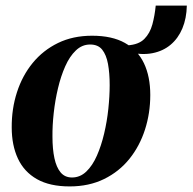

<svg xmlns="http://www.w3.org/2000/svg" viewBox="-20 -655 690 688"><path d="M310 -527Q381.5 -527 427.5 -501.2Q473.5 -475.5 496 -428Q518.5 -380.5 518.5 -314.5Q518.5 -249.5 499.5 -190.5Q480.5 -131.5 443.8 -85.8Q407 -40 353 -13.5Q299 13 229.5 13Q158.5 13 112.5 -13Q66.5 -39 44.2 -86.8Q22 -134.5 22 -198Q21.5 -265 40.8 -324.5Q60 -384 97.2 -429.5Q134.5 -475 188 -501Q241.5 -527 310 -527ZM303 -495.5Q274 -495.5 251.8 -474.2Q229.5 -453 213.8 -417.5Q198 -382 187.8 -338.8Q177.5 -295.5 172.5 -250Q167.5 -204.5 168 -165Q168 -121 175 -88.2Q182 -55.5 197.2 -37.2Q212.5 -19 238 -19Q267 -19 289.2 -40.2Q311.5 -61.5 327.2 -97.2Q343 -133 353.2 -176.5Q363.5 -220 368.2 -265Q373 -310 373 -350Q373 -393 367 -425.8Q361 -458.5 346.2 -477Q331.5 -495.5 303 -495.5ZM538 -635H649.5Q648.5 -589 633.5 -553.2Q618.5 -517.5 591.5 -494.8Q564.5 -472 526.5 -464.5Q488.5 -457 441.5 -468L437 -492.5Q477 -495 497.2 -515.5Q517.5 -536 526 -567.5Q534.5 -599 538 -635Z"/></svg>

Font: Merriweather 120pt
Style: Bold Italic
Weight: 700
Italic angle: -7.8°
Version: Version 2.101